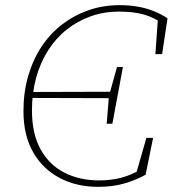

<svg xmlns="http://www.w3.org/2000/svg" viewBox="-20 -711 671 745"><path d="M87 -331 89 -354 418 -355 416 -330ZM394 -231 402 -330 406 -350 434 -451H457L416 -231ZM361 14Q277 14 211.5 -20.5Q146 -55 108.5 -120.5Q71 -186 71 -280Q71 -353 89.5 -416.5Q108 -480 141.5 -530.5Q175 -581 221.5 -616.5Q268 -652 324 -671.5Q380 -691 444 -691Q483 -691 516 -685Q549 -679 577.5 -667.5Q606 -656 630 -640L609 -501H583L593 -643L610 -620Q576 -644 537 -655Q498 -666 441 -666Q383 -666 331.5 -647.5Q280 -629 238 -595.5Q196 -562 166 -514.5Q136 -467 120 -408.5Q104 -350 104 -282Q104 -192 137.5 -131.5Q171 -71 230 -41Q289 -11 364 -11Q412 -11 451 -21.5Q490 -32 527 -54L507 -33L548 -176H574L545 -33Q505 -11 460.5 1.5Q416 14 361 14Z"/></svg>

Font: Source Serif 4 ExtraLight
Style: Italic
Weight: 250
Italic angle: -12°
Designer: Frank Grießhammer
Foundry: Adobe Systems Incorporated
Version: Version 4.004;hotconv 1.0.116;makeotfexe 2.5.65601